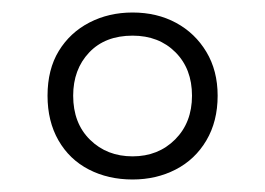

<svg xmlns="http://www.w3.org/2000/svg" viewBox="-20 -743 424 307"><path d="M192 -456Q153 -456 122 -472Q91 -488 73.5 -518.5Q56 -549 56 -590Q56 -632 74 -661.5Q92 -691 123 -707Q154 -723 192 -723Q231 -723 261.5 -706.5Q292 -690 310 -660Q328 -630 328 -590Q328 -549 310 -518.5Q292 -488 261 -472Q230 -456 192 -456ZM192 -493Q233 -493 260 -520Q287 -547 287 -590Q287 -633 260.5 -659.5Q234 -686 192 -686Q148 -686 122.5 -659Q97 -632 97 -590Q97 -546 124 -519.5Q151 -493 192 -493Z"/></svg>

Font: Noto Sans Bengali Condensed Light
Style: Regular
Weight: 300
Width: 3
Designer: Jelle Bosma - Monotype Design Team
Foundry: Monotype Imaging Inc.
Version: Version 2.003